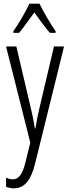

<svg xmlns="http://www.w3.org/2000/svg" viewBox="-20 -785 376 1046"><path d="M195 -765H140C120 -721 81 -655 53 -615V-606H84C108 -634 140 -681 167 -717C195 -679 225 -636 252 -606H283V-615C261 -646 217 -719 195 -765ZM13 -532 145 -8 120 94C102 170 80 192 49 192C37 192 24 188 13 183V233C28 238 40 241 54 241C111 241 148 202 172 103L329 -532H274L193 -188C185 -154 179 -124 173 -85H170C165 -113 162 -136 150 -187L69 -532Z"/></svg>

Font: Noto Sans Display Condensed Light
Style: Regular
Weight: 300
Width: 3
Designer: Monotype Design Team
Foundry: Monotype Imaging Inc.
Version: Version 1.900